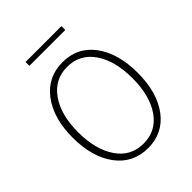

<svg xmlns="http://www.w3.org/2000/svg" viewBox="-247 -1018 1171 1171"><g transform="rotate(-45 338.0 -433.0)"><path d="M180.7 -849.6V-882.8H490.2V-849.6ZM57.6 -352.5Q57.6 -519.5 133.8 -621.1Q210 -722.7 338.9 -722.7Q468.8 -722.7 543.5 -621.1Q618.2 -519.5 618.2 -351.6Q618.2 -184.6 543 -83.5Q467.8 17.6 338.9 17.6Q209 17.6 133.3 -84Q57.6 -185.5 57.6 -352.5ZM104.5 -352.5Q104.5 -204.1 166.5 -112.8Q228.5 -21.5 338.9 -21.5Q447.3 -21.5 509.8 -111.3Q572.3 -201.2 572.3 -351.6Q572.3 -502.9 509.8 -592.8Q447.3 -682.6 338.9 -682.6Q231.4 -682.6 168 -593.3Q104.5 -503.9 104.5 -352.5Z"/></g></svg>

Font: Gothic A1 ExtraLight
Style: Regular
Weight: 275
Designer: HanYang I&C Co.,Ltd.
Foundry: HanYang I&C Co.,Ltd.
Version: Version 2.50